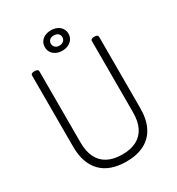

<svg xmlns="http://www.w3.org/2000/svg" viewBox="-344 -1765 1839 1994"><g transform="rotate(-30 576.0 -768.0)"><path d="M579 19Q481 19 405.5 -7.5Q330 -34 278.5 -86.5Q227 -139 200.5 -215Q174 -291 174 -390V-1245Q174 -1259 185 -1265.5Q196 -1272 218 -1272Q240 -1272 251 -1265.5Q262 -1259 262 -1245V-390Q262 -285 297.5 -213Q333 -141 403.5 -103.5Q474 -66 579 -66Q682 -66 751.5 -103.5Q821 -141 856 -213Q891 -285 891 -390V-1245Q891 -1259 902 -1265.5Q913 -1272 935 -1272Q978 -1272 978 -1245V-390Q978 -258 932 -166.5Q886 -75 796.5 -28Q707 19 579 19ZM576 -1311Q535 -1311 503 -1327Q471 -1343 453.5 -1370.5Q436 -1398 436 -1434Q436 -1469 453.5 -1496.5Q471 -1524 503 -1539.5Q535 -1555 576 -1555Q619 -1555 651 -1539.5Q683 -1524 701 -1496.5Q719 -1469 719 -1434Q719 -1398 701 -1370.5Q683 -1343 651 -1327Q619 -1311 576 -1311ZM576 -1372Q609 -1372 627.5 -1390Q646 -1408 646 -1434Q646 -1460 627.5 -1477Q609 -1494 576 -1494Q544 -1494 526 -1477Q508 -1460 508 -1434Q508 -1408 526 -1390Q544 -1372 576 -1372Z"/></g></svg>

Font: Playwrite VN
Style: Regular
Weight: 400
Designer: Veronika Burian, José Scaglione
Foundry: TypeTogether
Version: Version 1.002